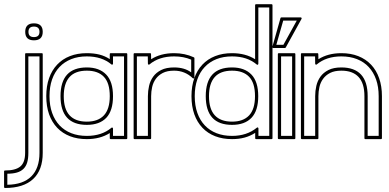

<svg xmlns="http://www.w3.org/2000/svg" viewBox="-30 -661 1876 927"><path d="M133.8 -466.3Q91.8 -466.3 91.8 -507.3Q91.8 -548.3 133.8 -548.3Q176.3 -548.3 176.3 -507.3Q176.3 -466.3 133.8 -466.3ZM171.4 -404.3Q176.3 -404.3 176.3 -399.4V77.1Q176.3 160.2 129.9 203.4Q83.5 246.6 -5.4 246.6Q-10.3 246.6 -10.3 241.7V167Q-10.3 162.1 -5.4 162.1Q44.9 162.1 68.1 142.8Q91.3 123.5 91.3 77.1V-399.4Q91.3 -404.3 96.2 -404.3ZM106.9 -388.7V77.1Q106.9 104.5 101.3 123.3Q95.7 142.1 83.3 154.3Q70.8 166.5 51.5 172.1Q32.2 177.7 5.4 177.7V231Q81.5 230 121.1 190.7Q160.6 151.4 160.6 77.1V-388.7ZM133.8 -481.9Q160.6 -481.9 160.6 -507.3Q160.6 -532.7 133.8 -532.7Q107.4 -532.7 107.4 -507.3Q107.4 -481.9 133.8 -481.9Z M579.6 -404.3Q584.5 -404.3 584.5 -399.4V5.9Q584.5 10.7 579.6 10.7H504.9Q500 10.7 500 5.9V-18.6Q453.6 10.7 389.2 10.7Q344.2 10.7 308.1 -3.2Q272 -17.1 246.3 -43.9Q220.7 -70.8 207 -109.1Q193.4 -147.5 193.4 -196.8Q193.4 -245.6 207 -283.9Q220.7 -322.3 246.1 -349.1Q271.5 -376 307.6 -390.1Q343.8 -404.3 389.2 -404.3Q422.9 -404.3 450 -397.5Q477.1 -390.6 500 -375.5V-399.4Q500 -404.3 504.9 -404.3ZM471.7 -290Q443.4 -319.8 389.2 -319.8Q333 -319.8 305.4 -288.8Q277.8 -257.8 277.8 -196.8Q277.8 -134.8 305.9 -104.2Q334 -73.7 389.2 -73.7Q443.4 -73.7 471.7 -104Q500 -134.3 500 -196.8Q500 -260.3 471.7 -290ZM482.9 -300.8Q515.6 -266.6 515.6 -196.8Q515.6 -126.5 483.2 -92.3Q450.7 -58.1 389.2 -58.1Q262.2 -58.1 262.2 -196.8Q262.2 -335.4 389.2 -335.4Q449.7 -335.4 482.9 -300.8ZM515.6 -388.7V-354Q515.6 -350.6 512.9 -349.1Q510.3 -347.7 507.8 -350.1Q461.9 -388.7 389.2 -388.7Q347.2 -388.7 314 -375.5Q280.8 -362.3 257.3 -337.6Q233.9 -313 221.4 -277.3Q209 -241.7 209 -196.8Q209 -151.4 221.7 -115.7Q234.4 -80.1 257.8 -55.4Q281.2 -30.8 314.5 -17.8Q347.7 -4.9 389.2 -4.9Q461.4 -4.9 507.8 -43.9Q510.3 -46.4 512.9 -44.9Q515.6 -43.5 515.6 -40V-4.9H568.8V-388.7Z M694.3 -404.3Q699.2 -404.3 699.2 -399.4L699.7 -375Q745.6 -404.3 810.5 -404.3Q836.4 -404.3 860.1 -399.4Q883.8 -394.5 905.8 -384.3Q908.7 -383.3 908.7 -379.9V-287.1Q908.7 -283.7 905.8 -282.5Q902.8 -281.2 900.4 -283.7Q862.8 -319.8 810.5 -319.8Q777.3 -319.8 756.1 -308.8Q734.9 -297.9 722.2 -280.3Q709.5 -262.7 704.6 -240.7Q699.7 -218.8 699.7 -196.8V5.9Q699.7 10.7 694.8 10.7H620.1Q615.2 10.7 615.2 5.9V-399.4Q615.2 -404.3 620.1 -404.3ZM630.9 -388.7V-4.9H684.1V-196.8Q684.1 -221.7 689.7 -246.3Q695.3 -271 709.5 -290.8Q723.6 -310.5 748.3 -323Q772.9 -335.4 810.5 -335.4Q860.8 -335.4 893.1 -311.5V-373Q874.5 -380.9 854.2 -384.8Q834 -388.7 810.5 -388.7Q738.3 -388.7 691.9 -350.1Q689.5 -347.7 686.8 -349.1Q684.1 -350.6 684.1 -354L683.6 -388.7Z M1280.8 -640.6Q1285.6 -640.6 1285.6 -635.7V5.9Q1285.6 10.7 1280.8 10.7H1207Q1202.1 10.7 1202.1 5.9V-19.5Q1178.7 -4.4 1151.1 3.2Q1123.5 10.7 1090.3 10.7Q1045.4 10.7 1009.3 -3.2Q973.1 -17.1 947.5 -43.9Q921.9 -70.8 908.2 -109.1Q894.5 -147.5 894.5 -196.8Q894.5 -245.6 908.2 -283.9Q921.9 -322.3 947.3 -349.1Q972.7 -376 1008.8 -390.1Q1044.9 -404.3 1090.3 -404.3Q1155.3 -404.3 1201.7 -375V-635.7Q1201.7 -640.6 1206.5 -640.6ZM1172.9 -290Q1144.5 -319.8 1090.3 -319.8Q1034.2 -319.8 1006.6 -288.8Q979 -257.8 979 -196.8Q979 -134.8 1007.1 -104.2Q1035.2 -73.7 1090.3 -73.7Q1144.5 -73.7 1172.9 -104Q1201.2 -134.3 1201.2 -196.8Q1201.2 -260.3 1172.9 -290ZM1184.1 -300.8Q1216.8 -266.6 1216.8 -196.8Q1216.8 -126.5 1184.3 -92.3Q1151.9 -58.1 1090.3 -58.1Q963.4 -58.1 963.4 -196.8Q963.4 -335.4 1090.3 -335.4Q1150.9 -335.4 1184.1 -300.8ZM1217.3 -625V-353.5Q1217.3 -350.1 1214.6 -348.6Q1211.9 -347.2 1209.5 -349.6Q1163.1 -388.7 1090.3 -388.7Q1048.3 -388.7 1015.1 -375.5Q981.9 -362.3 958.5 -337.6Q935.1 -313 922.6 -277.3Q910.2 -241.7 910.2 -196.8Q910.2 -151.4 922.9 -115.7Q935.5 -80.1 959 -55.4Q982.4 -30.8 1015.6 -17.8Q1048.8 -4.9 1090.3 -4.9Q1161.6 -4.9 1210 -44.4Q1212.4 -46.9 1215.1 -45.4Q1217.8 -43.9 1217.8 -40.5V-4.9H1270V-625Z M1391.1 -404.3Q1396 -404.3 1396 -399.4V5.9Q1396 10.7 1391.1 10.7H1316.4Q1311.5 10.7 1311.5 5.9V-399.4Q1311.5 -404.3 1316.4 -404.3ZM1421.4 -577.1Q1424.3 -577.1 1425.8 -574.7Q1427.2 -572.3 1425.8 -569.8L1349.6 -431.6Q1348.1 -429.2 1345.2 -429.2H1290Q1287.6 -429.2 1285.9 -431.2Q1284.2 -433.1 1285.2 -435.5L1324.2 -573.7Q1325.2 -577.1 1329.1 -577.1ZM1337.4 -561.5Q1329.1 -530.8 1320.8 -503.2Q1312.5 -475.6 1304.2 -444.8H1338.4Q1355.5 -476.1 1370.6 -503.2Q1385.7 -530.3 1402.8 -561.5ZM1327.1 -388.7V-4.9H1380.4V-388.7Z M1502 -404.3Q1506.8 -404.3 1506.8 -399.4L1507.3 -375Q1553.2 -404.3 1618.2 -404.3Q1663.6 -404.3 1700 -389.9Q1736.3 -375.5 1761.7 -348.6Q1787.1 -321.8 1800.5 -283.4Q1814 -245.1 1814 -196.8V5.9Q1814 10.7 1809.1 10.7H1734.4Q1729.5 10.7 1729.5 5.9V-196.8Q1729.5 -258.8 1701.2 -289.3Q1672.9 -319.8 1618.2 -319.8Q1585 -319.8 1563.7 -308.8Q1542.5 -297.9 1529.8 -280.3Q1517.1 -262.7 1512.2 -240.7Q1507.3 -218.8 1507.3 -196.8V5.9Q1507.3 10.7 1502.4 10.7H1427.7Q1422.9 10.7 1422.9 5.9V-399.4Q1422.9 -404.3 1427.7 -404.3ZM1438.5 -388.7V-4.9H1491.7V-196.8Q1491.7 -221.7 1497.3 -246.3Q1502.9 -271 1517.1 -290.8Q1531.2 -310.5 1555.9 -323Q1580.6 -335.4 1618.2 -335.4Q1681.2 -335.4 1713.1 -301Q1745.1 -266.6 1745.1 -196.8V-4.9H1798.3V-196.8Q1798.3 -241.2 1785.9 -276.9Q1773.4 -312.5 1750.2 -337.4Q1727.1 -362.3 1693.6 -375.5Q1660.2 -388.7 1618.2 -388.7Q1545.9 -388.7 1499.5 -350.1Q1497.1 -347.7 1494.4 -349.1Q1491.7 -350.6 1491.7 -354L1491.2 -388.7Z"/></svg>

Font: Fibel Sued Kontur LRS
Style: Regular
Weight: 400
Designer: Peter Wiegel
Foundry: Peter Wiegel
Version: Version 000.000